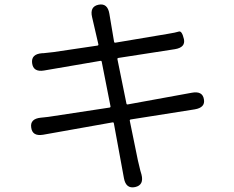

<svg xmlns="http://www.w3.org/2000/svg" viewBox="-20 -800 1040 855"><path d="M582 33Q541 42 532 -6L487 -251Q486 -256 481 -255L172 -200Q124 -192 119 -232Q113 -271 162 -276L172 -277Q195 -279 218 -283L468 -321Q473 -322 472 -327L433 -525Q432 -530 427 -529L176 -486Q128 -478 123 -519Q118 -559 167 -563H172Q195 -565 218 -568L414 -597Q419 -598 418 -603L390 -724Q379 -771 419 -779Q459 -787 467 -739L488 -614Q489 -609 494 -610L726 -649Q763 -655 776.5 -659.5Q790 -664 799 -626Q807 -589 759 -581L507 -542Q502 -541 503 -536L543 -339Q544 -334 549 -335L834 -387Q882 -396 888 -358Q895 -321 847 -313L562 -268Q557 -267 558 -262L594 -86Q599 -63 605 -40L610 -23Q622 24 582 33Z"/></svg>

Font: Resource Han Rounded KR Normal
Style: Regular
Weight: 350
Designer: Cyano Hao (round all glyphs); Ryoko NISHIZUKA 西塚涼子 (kana, bopomofo & ideographs); Paul D. Hunt (Latin, Greek & Cyrillic)
Foundry: Cyano Hao
Version: 0.990